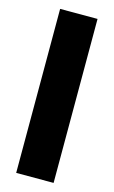

<svg xmlns="http://www.w3.org/2000/svg" viewBox="-107 -710 447 754"><g transform="rotate(15 116.5 -333.5)"><path d="M40.3 0V-666.7H192.4V0Z"/></g></svg>

Font: Afacad Flux ExtraBold
Style: Regular
Weight: 800
Designer: Kristian Moeller
Foundry: Dicotype
Version: Version 1.100